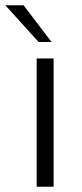

<svg xmlns="http://www.w3.org/2000/svg" viewBox="-52 -710 311 730"><path d="M94.7 -550.3 -31.7 -689.9H37.6L144 -550.3ZM87.4 0V-487.8H151.9V0Z"/></svg>

Font: HK Grotesk Legacy
Style: Regular
Weight: 400
Designer: Alfredo Marco Pradil
Foundry: Hanken Design Co.
Version: Version 2.022;PS 002.022;hotconv 1.0.88;makeotf.lib2.5.64775